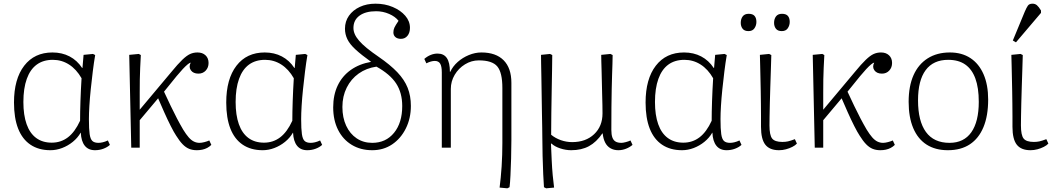

<svg xmlns="http://www.w3.org/2000/svg" viewBox="-20 -802 5720 1043"><path d="M254 14Q190 14 145.5 -16Q101 -46 78.5 -103.5Q56 -161 56 -245Q56 -373 111.5 -445Q167 -517 265 -517Q317 -517 358 -495.5Q399 -474 426 -433H428L434 -504L485 -509L497 -503Q490 -462 484 -413.5Q478 -365 473 -317Q468 -269 465.5 -227Q463 -185 463 -155Q463 -101 467 -73.5Q471 -46 482 -36Q493 -26 515 -26Q525 -26 538 -29Q551 -32 566 -39L577 -15Q563 -2 541.5 6Q520 14 496 14Q460 14 440.5 -10.5Q421 -35 419 -81H418Q402 -53 375.5 -31.5Q349 -10 317.5 2Q286 14 254 14ZM261 -27Q311 -27 349 -56Q387 -85 415 -146Q415 -169 415.5 -195.5Q416 -222 417 -252Q418 -282 419.5 -313.5Q421 -345 423 -377Q395 -426 355 -451.5Q315 -477 267 -477Q215 -477 179.5 -451Q144 -425 125.5 -373.5Q107 -322 107 -248Q107 -177 124.5 -127.5Q142 -78 176.5 -52.5Q211 -27 261 -27Z M1049 14Q1026 14 1007.5 6.5Q989 -1 972 -18.5Q955 -36 937 -65Q925 -83 907.5 -117.5Q890 -152 872 -192.5Q854 -233 839 -268L739 -149V0H693L682 -504L734 -509L745 -503Q743 -464 741.5 -433Q740 -402 739.5 -370.5Q739 -339 739 -299.5Q739 -260 739 -206L910 -410Q946 -454 970 -477Q994 -500 1012.5 -508.5Q1031 -517 1053 -517Q1080 -517 1096.5 -501.5Q1113 -486 1113 -460Q1113 -435 1097.5 -418.5Q1082 -402 1058 -402Q1030 -402 1017 -420Q1004 -438 1016 -462Q1010 -461 999 -452Q988 -443 973 -427Q958 -411 939 -388L871 -304Q890 -263 907.5 -226.5Q925 -190 941.5 -158.5Q958 -127 975 -98Q991 -72 1005 -56Q1019 -40 1033.5 -33Q1048 -26 1064 -26Q1075 -26 1090.5 -30Q1106 -34 1117 -39L1128 -15Q1118 -5 1105.5 1.5Q1093 8 1079 11Q1065 14 1049 14Z M1407 14Q1343 14 1298.5 -16Q1254 -46 1231.5 -103.5Q1209 -161 1209 -245Q1209 -373 1264.5 -445Q1320 -517 1418 -517Q1470 -517 1511 -495.5Q1552 -474 1579 -433H1581L1587 -504L1638 -509L1650 -503Q1643 -462 1637 -413.5Q1631 -365 1626 -317Q1621 -269 1618.5 -227Q1616 -185 1616 -155Q1616 -101 1620 -73.5Q1624 -46 1635 -36Q1646 -26 1668 -26Q1678 -26 1691 -29Q1704 -32 1719 -39L1730 -15Q1716 -2 1694.5 6Q1673 14 1649 14Q1613 14 1593.5 -10.5Q1574 -35 1572 -81H1571Q1555 -53 1528.5 -31.5Q1502 -10 1470.5 2Q1439 14 1407 14ZM1414 -27Q1464 -27 1502 -56Q1540 -85 1568 -146Q1568 -169 1568.5 -195.5Q1569 -222 1570 -252Q1571 -282 1572.5 -313.5Q1574 -345 1576 -377Q1548 -426 1508 -451.5Q1468 -477 1420 -477Q1368 -477 1332.5 -451Q1297 -425 1278.5 -373.5Q1260 -322 1260 -248Q1260 -177 1277.5 -127.5Q1295 -78 1329.5 -52.5Q1364 -27 1414 -27Z M2002 14Q1939 14 1891 -15Q1843 -44 1816.5 -96.5Q1790 -149 1790 -219Q1790 -286 1814.5 -337.5Q1839 -389 1885.5 -422Q1932 -455 1996 -466Q1943 -504 1911.5 -533Q1880 -562 1867 -589Q1854 -616 1854 -646Q1854 -686 1875.5 -716.5Q1897 -747 1934.5 -764.5Q1972 -782 2020 -782Q2071 -782 2113.5 -764Q2156 -746 2181.5 -716.5Q2207 -687 2207 -651Q2207 -624 2193.5 -607.5Q2180 -591 2158 -591Q2139 -591 2128 -600.5Q2117 -610 2117 -626Q2117 -640 2122.5 -652Q2128 -664 2145 -689Q2127 -712 2093.5 -726.5Q2060 -741 2023 -741Q1966 -741 1933 -717Q1900 -693 1900 -650Q1900 -633 1907.5 -616Q1915 -599 1931 -580.5Q1947 -562 1972.5 -541Q1998 -520 2036 -494Q2100 -450 2138.5 -409.5Q2177 -369 2194.5 -325Q2212 -281 2212 -227Q2212 -159 2184.5 -104Q2157 -49 2110 -17.5Q2063 14 2002 14ZM2002 -26Q2076 -26 2120.5 -80.5Q2165 -135 2165 -226Q2165 -298 2132 -348.5Q2099 -399 2025 -440Q1970 -432 1928.5 -402.5Q1887 -373 1863.5 -326Q1840 -279 1840 -221Q1840 -163 1860.5 -119Q1881 -75 1917.5 -50.5Q1954 -26 2002 -26Z M2736 221 2694 217Q2697 193 2700 163.5Q2703 134 2705 102.5Q2707 71 2708 38.5Q2709 6 2709 -24V-324Q2709 -408 2681.5 -441Q2654 -474 2581 -474Q2541 -474 2506 -452.5Q2471 -431 2450 -395.5Q2429 -360 2429 -319V0H2380V-409Q2380 -442 2371 -456.5Q2362 -471 2342 -471Q2322 -471 2296 -458L2285 -482Q2301 -496 2319.5 -503.5Q2338 -511 2357 -511Q2391 -511 2407.5 -486.5Q2424 -462 2424 -412H2426Q2440 -442 2466.5 -465.5Q2493 -489 2527 -503Q2561 -517 2595 -517Q2674 -517 2716 -474.5Q2758 -432 2758 -352V-41Q2758 9 2756.5 59Q2755 109 2753 150.5Q2751 192 2748 215Z M2947 221 2935 215Q2933 192 2931 146Q2929 100 2927.5 44.5Q2926 -11 2926 -62Q2926 -74 2925.5 -107.5Q2925 -141 2924 -187Q2923 -233 2922.5 -283Q2922 -333 2921 -379Q2920 -425 2919.5 -458.5Q2919 -492 2919 -504L2968 -509L2980 -503Q2980 -473 2979 -423Q2978 -373 2977 -312Q2976 -251 2975 -188Q2974 -125 2974 -70Q2997 -51 3027 -40.5Q3057 -30 3088 -30Q3162 -30 3207.5 -73Q3253 -116 3253 -186Q3253 -204 3252.5 -231.5Q3252 -259 3251 -291Q3250 -323 3249.5 -355.5Q3249 -388 3248 -418Q3247 -448 3246.5 -470.5Q3246 -493 3246 -504L3296 -509L3308 -503Q3308 -481 3307 -454.5Q3306 -428 3305 -395Q3304 -362 3303 -318.5Q3302 -275 3301.5 -220.5Q3301 -166 3301 -96Q3301 -71 3306.5 -55.5Q3312 -40 3324 -33Q3336 -26 3356 -26Q3364 -26 3379.5 -30Q3395 -34 3405 -39L3416 -15Q3401 -2 3380.5 6Q3360 14 3339 14Q3315 14 3296.5 3.5Q3278 -7 3267.5 -27.5Q3257 -48 3254 -77H3252Q3220 -30 3179.5 -8Q3139 14 3083 14Q3053 14 3023 4Q2993 -6 2976 -22H2973Q2975 25 2977 68.5Q2979 112 2982.5 150Q2986 188 2990 217Z M3685 14Q3621 14 3576.5 -16Q3532 -46 3509.5 -103.5Q3487 -161 3487 -245Q3487 -373 3542.5 -445Q3598 -517 3696 -517Q3748 -517 3789 -495.5Q3830 -474 3857 -433H3859L3865 -504L3916 -509L3928 -503Q3921 -462 3915 -413.5Q3909 -365 3904 -317Q3899 -269 3896.5 -227Q3894 -185 3894 -155Q3894 -101 3898 -73.5Q3902 -46 3913 -36Q3924 -26 3946 -26Q3956 -26 3969 -29Q3982 -32 3997 -39L4008 -15Q3994 -2 3972.5 6Q3951 14 3927 14Q3891 14 3871.5 -10.5Q3852 -35 3850 -81H3849Q3833 -53 3806.5 -31.5Q3780 -10 3748.5 2Q3717 14 3685 14ZM3692 -27Q3742 -27 3780 -56Q3818 -85 3846 -146Q3846 -169 3846.5 -195.5Q3847 -222 3848 -252Q3849 -282 3850.5 -313.5Q3852 -345 3854 -377Q3826 -426 3786 -451.5Q3746 -477 3698 -477Q3646 -477 3610.5 -451Q3575 -425 3556.5 -373.5Q3538 -322 3538 -248Q3538 -177 3555.5 -127.5Q3573 -78 3607.5 -52.5Q3642 -27 3692 -27Z M4212 14Q4161 14 4137.5 -16Q4114 -46 4114 -113Q4114 -139 4114 -170.5Q4114 -202 4113.5 -236.5Q4113 -271 4112.5 -307Q4112 -343 4111 -378Q4110 -413 4109.5 -445.5Q4109 -478 4108 -504L4158 -509L4170 -503Q4169 -465 4167.5 -420Q4166 -375 4164.5 -329Q4163 -283 4162 -241.5Q4161 -200 4160.5 -168.5Q4160 -137 4160 -121Q4160 -68 4174.5 -49.5Q4189 -31 4230 -31Q4247 -31 4260.5 -34Q4274 -37 4298 -46L4309 -22Q4300 -12 4284 -4Q4268 4 4249.5 9Q4231 14 4212 14ZM4227 -633Q4205 -633 4195 -646Q4185 -659 4185 -678Q4185 -699 4195.5 -713Q4206 -727 4228 -727Q4250 -727 4260 -715.5Q4270 -704 4270 -683Q4270 -664 4259.5 -648.5Q4249 -633 4227 -633ZM4046 -633Q4024 -633 4014 -646Q4004 -659 4004 -678Q4004 -699 4014.5 -713Q4025 -727 4047 -727Q4069 -727 4079 -715.5Q4089 -704 4089 -683Q4089 -664 4078.5 -648.5Q4068 -633 4046 -633Z M4762 14Q4739 14 4720.5 6.5Q4702 -1 4685 -18.5Q4668 -36 4650 -65Q4638 -83 4620.5 -117.5Q4603 -152 4585 -192.5Q4567 -233 4552 -268L4452 -149V0H4406L4395 -504L4447 -509L4458 -503Q4456 -464 4454.5 -433Q4453 -402 4452.5 -370.5Q4452 -339 4452 -299.5Q4452 -260 4452 -206L4623 -410Q4659 -454 4683 -477Q4707 -500 4725.5 -508.5Q4744 -517 4766 -517Q4793 -517 4809.5 -501.5Q4826 -486 4826 -460Q4826 -435 4810.5 -418.5Q4795 -402 4771 -402Q4743 -402 4730 -420Q4717 -438 4729 -462Q4723 -461 4712 -452Q4701 -443 4686 -427Q4671 -411 4652 -388L4584 -304Q4603 -263 4620.5 -226.5Q4638 -190 4654.5 -158.5Q4671 -127 4688 -98Q4704 -72 4718 -56Q4732 -40 4746.5 -33Q4761 -26 4777 -26Q4788 -26 4803.5 -30Q4819 -34 4830 -39L4841 -15Q4831 -5 4818.5 1.5Q4806 8 4792 11Q4778 14 4762 14Z M5129 14Q5061 14 5013.5 -16.5Q4966 -47 4941 -106Q4916 -165 4916 -249Q4916 -334 4942.5 -393.5Q4969 -453 5019.5 -485Q5070 -517 5140 -517Q5205 -517 5251.5 -486.5Q5298 -456 5323 -398.5Q5348 -341 5348 -261Q5348 -173 5322.5 -111.5Q5297 -50 5248.5 -18Q5200 14 5129 14ZM5138 -26Q5216 -26 5256.5 -83.5Q5297 -141 5297 -249Q5297 -325 5278.5 -375.5Q5260 -426 5223.5 -451.5Q5187 -477 5131 -477Q5050 -477 5008.5 -421Q4967 -365 4967 -257Q4967 -144 5010 -85Q5053 -26 5138 -26Z M5578 14Q5527 14 5503.5 -16Q5480 -46 5480 -113Q5480 -139 5480 -170.5Q5480 -202 5479.5 -236.5Q5479 -271 5478.5 -307Q5478 -343 5477 -378Q5476 -413 5475.5 -445.5Q5475 -478 5474 -504L5524 -509L5536 -503Q5535 -465 5533.5 -420Q5532 -375 5530.5 -329Q5529 -283 5528 -241.5Q5527 -200 5526.5 -168.5Q5526 -137 5526 -121Q5526 -68 5540.5 -49.5Q5555 -31 5596 -31Q5613 -31 5626.5 -34Q5640 -37 5664 -46L5675 -22Q5666 -12 5650 -4Q5634 4 5615.5 9Q5597 14 5578 14ZM5499 -572 5482 -582 5547 -739Q5556 -760 5563.5 -771Q5571 -782 5589 -782Q5603 -782 5613 -773.5Q5623 -765 5635 -745V-732Z"/></svg>

Font: Literata ExtraLight
Style: Regular
Weight: 250
Designer: Latin by Veronika Burian and Jose Scaglione. Greek by Irene Vlachou. Cyrillic by Vera Evstafieva.
Foundry: TypeTogether
Version: Version 3.103;gftools[0.9.29]